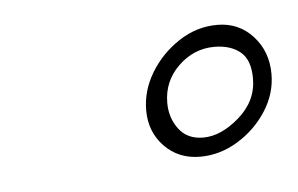

<svg xmlns="http://www.w3.org/2000/svg" viewBox="-27 -757 317 204"><g transform="rotate(-5 131.5 -655.0)"><path d="M180 -586Q157 -586 142 -601.5Q127 -617 127 -640Q127 -661 138.5 -680Q150 -699 169 -711.5Q188 -724 210 -724Q233 -724 248 -707.5Q263 -691 263 -667Q263 -646 251 -627.5Q239 -609 220 -597.5Q201 -586 180 -586ZM185 -606Q204 -606 223.5 -623Q243 -640 243 -664Q243 -684 232.5 -692.5Q222 -701 205 -701Q183 -701 166.5 -685Q150 -669 150 -646Q150 -630 159 -618Q168 -606 185 -606Z"/></g></svg>

Font: Raleway Thin
Style: Italic
Weight: 100
Italic angle: -12°
Designer: Matt McInerney, Pablo Impallari, Rodrigo Fuenzalida
Foundry: Matt McInerney, Pablo Impallari, Rodrigo Fuenzalida
Version: Version 4.026